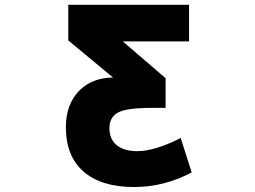

<svg xmlns="http://www.w3.org/2000/svg" viewBox="-20 -752 1040 784"><path d="M752 -732.4V-583H481.4L656.2 -432.6V-311.5H599.6Q497.1 -311.5 461.9 -292.5Q426.8 -273.4 426.8 -228.5Q426.8 -183.6 456.5 -159.2Q486.3 -134.8 540 -134.8Q612.3 -134.8 717.8 -188.5L762.7 -47.9Q650.4 11.7 527.3 11.7Q393.6 11.7 321.3 -51.3Q249 -114.3 249 -232.4Q249 -325.2 302.7 -380.9Q355.5 -434.6 441.4 -435.5L258.8 -586.9V-732.4Z"/></svg>

Font: GenEi Gothic M Heavy
Style: Regular
Weight: 800
Designer: o_tamon (Modified); [Source Han Sans]
Ryoko NISHIZUKA  (kana & ideographs); Paul D. Hunt (Latin, Greek & Cyrillic); Wenl
Version: Version 1.1a;Original Version 1.004